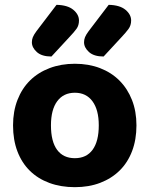

<svg xmlns="http://www.w3.org/2000/svg" viewBox="-20 -760 620 795"><path d="M545 -241Q545 -182 527 -134.5Q509 -87 475.5 -54Q442 -21 395 -3Q348 15 290 15Q232 15 184.5 -2.5Q137 -20 103.5 -53Q70 -86 52 -133.5Q34 -181 34 -241Q34 -299 52.5 -346.5Q71 -394 104.5 -427Q138 -460 185.5 -478Q233 -496 290 -496Q347 -496 394 -478Q441 -460 474.5 -426.5Q508 -393 526.5 -346Q545 -299 545 -241ZM290 -376Q243 -376 217 -341Q191 -306 191 -241Q191 -174 216.5 -139.5Q242 -105 290 -105Q338 -105 363.5 -140Q389 -175 389 -241Q389 -305 363 -340.5Q337 -376 290 -376ZM214 -740Q260 -739 283.5 -719.5Q307 -700 307 -675Q307 -655 297 -641Q287 -627 267 -606L193 -526Q153 -526 132.5 -544.5Q112 -563 112 -585Q112 -596 116 -606Q120 -616 131 -631ZM430 -740Q476 -739 499.5 -719.5Q523 -700 523 -675Q523 -655 512 -640Q501 -625 483 -606L409 -526Q369 -526 348.5 -544.5Q328 -563 328 -585Q328 -596 332 -606Q336 -616 347 -631Z"/></svg>

Font: Baloo Bhaina 2
Style: Bold
Weight: 700
Designer: Yesha Goshar, Manish Minz, Shuchita Grover and Ek Type
Foundry: Ek Type
Version: Version 1.640;hotconv 1.0.111;makeotfexe 2.5.65597; ttfautoh